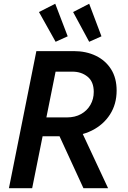

<svg xmlns="http://www.w3.org/2000/svg" viewBox="-20 -988 674 1008"><path d="M169.9 -272.5 189 -371.6H331.1Q374 -371.6 405.5 -389.2Q437 -406.7 454.6 -437.3Q472.2 -467.8 472.2 -505.4Q472.2 -559.1 439.7 -585.4Q407.2 -611.8 360.4 -611.8H231.4L254.4 -719.7H367.2Q432.1 -719.7 482.9 -695.3Q533.7 -670.9 563 -624.8Q592.3 -578.6 592.3 -512.7Q592.3 -441.4 557.6 -387.2Q522.9 -333 462.2 -302.7Q401.4 -272.5 323.2 -272.5ZM26.9 0 170.9 -719.7H293.5L148.9 0ZM418 0 284.7 -289.6 380.9 -356.4 547.4 0ZM272 -768.6 184.6 -924.8 270 -968.3 335.4 -797.4ZM448.2 -768.6 363.8 -924.8 448.2 -968.3 512.7 -797.4Z"/></svg>

Font: Reddit Sans SemiBold
Style: Italic
Weight: 600
Italic angle: -11.25°
Designer: Stephen Hutchings
Version: Version 1.013